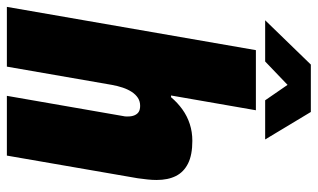

<svg xmlns="http://www.w3.org/2000/svg" viewBox="-206 -722 925 559"><g transform="rotate(90 256.5 -442.5)"><path d="M-3 0 123 -725H298L255 -478H260Q276 -497 295.5 -511Q315 -525 338 -532.5Q361 -540 387 -540Q428 -540 453 -527.5Q478 -515 489.5 -492Q501 -469 501 -436Q501 -423 499.5 -409.5Q498 -396 496 -381L430 0H256L315 -339Q316 -343 316 -346.5Q316 -350 316 -354Q316 -364 312.5 -372Q309 -380 302.5 -384Q296 -388 285 -388Q272 -388 262 -381.5Q252 -375 244.5 -363.5Q237 -352 232 -337Q227 -322 224 -305L171 0ZM36 -752 165 -885H303L383 -752H269L207 -842H250L156 -752Z"/></g></svg>

Font: Archivo Condensed Black
Style: Italic
Weight: 900
Width: 3
Italic angle: -10°
Designer: Hector Gatti
Foundry: Omnibus-Type
Version: Version 2.001